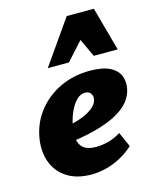

<svg xmlns="http://www.w3.org/2000/svg" viewBox="-110 -785 698 875"><g transform="rotate(-15 238.5 -347.5)"><path d="M214 16Q143 16 97 -14.5Q51 -45 33 -96.5Q15 -148 27 -212Q40 -280 82 -332Q124 -384 187 -413.5Q250 -443 326 -443Q388 -443 422 -425Q456 -407 466.5 -377.5Q477 -348 469 -315Q458 -269 417 -236.5Q376 -204 312 -183.5Q248 -163 167 -152L150 -223Q184 -228 219.5 -239.5Q255 -251 280.5 -269Q306 -287 311 -309Q314 -320 311 -330Q308 -340 300 -346Q292 -352 279 -352Q258 -352 240 -334.5Q222 -317 208.5 -288Q195 -259 187 -221Q180 -186 184 -158.5Q188 -131 207.5 -115.5Q227 -100 267 -100Q294 -100 324 -108Q354 -116 383 -134L414 -64Q379 -33 343 -15.5Q307 2 274.5 9Q242 16 214 16ZM145 -504 290 -711H418L363 -635L245 -504ZM362 -504 301 -635 290 -711H418L475 -504Z"/></g></svg>

Font: Ysabeau Black
Style: Italic
Weight: 900
Italic angle: -12°
Version: Version 2.000;gftools[0.9.27.dev2+g8671c4b]